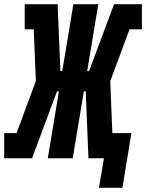

<svg xmlns="http://www.w3.org/2000/svg" viewBox="-44 -755 697 916"><path d="M540 141H428L452 0H378L365 -319H356L303 0H184L237 -319H228L109 0H-24V-120H35L127 -368L117 -615H74V-735H231L244 -416H253L306 -735H425L372 -416H381L500 -735H633V-615H574L482 -368L492 -120H583Z"/></svg>

Font: Iosevka Slab Heavy Extended
Style: Italic
Weight: 900
Width: 7
Italic angle: -9°
Monospace: yes
Designer: Belleve Invis
Foundry: Belleve Invis
Version: Version 11.1.0; ttfautohint (v1.8.3)